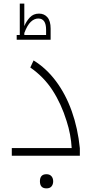

<svg xmlns="http://www.w3.org/2000/svg" viewBox="-20 -858 505 1058"><path d="M45 -42H375Q373 -79 366 -116.5Q359 -154 347 -191Q318 -285 270 -359.5Q222 -434 147 -486L165 -525Q235 -482 288.5 -410.5Q342 -339 375.5 -245Q409 -151 420 -41V0H45ZM236 180Q200 180 200 141Q200 102 236 102Q254 102 263.5 113Q273 124 273 141Q273 158 264 169Q255 180 236 180ZM72 -665H89V-838H114V-714Q125 -741 144.5 -762Q164 -783 195 -783Q224 -783 241.5 -762.5Q259 -742 259 -700V-639H72ZM234 -665V-694Q234 -756 191 -756Q169 -756 149.5 -737.5Q130 -719 114 -676V-665Z"/></svg>

Font: Noto Kufi Arabic ExtraLight
Style: Regular
Weight: 200
Designer: Monotype Design Team, David Williams, Khaled Hosny
Foundry: Google LLC
Version: Version 2.109; ttfautohint (v1.8.4.7-5d5b)